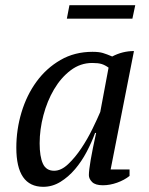

<svg xmlns="http://www.w3.org/2000/svg" viewBox="-20 -709 575 741"><path d="M189 -50Q216 -50 243 -75.5Q270 -101 294 -137Q318 -173 337 -212Q356 -251 367 -277L399 -448Q385 -458 372 -462Q359 -466 336 -466Q290 -466 252.5 -437.5Q215 -409 188.5 -364Q162 -319 147.5 -264Q133 -209 133 -156Q133 -105 145.5 -77.5Q158 -50 189 -50ZM347 -196Q334 -160 314.5 -123Q295 -86 269.5 -56Q244 -26 213 -7Q182 12 147 12Q43 12 43 -139Q43 -209 63 -275.5Q83 -342 121 -394Q159 -446 213.5 -477.5Q268 -509 337 -509Q362 -509 377 -504.5Q392 -500 413 -491Q453 -512 497 -512L407 -55H480V-30Q460 -14 432 -4Q404 6 377 6Q348 6 335.5 -6.5Q323 -19 323 -33Q323 -51 330 -92Q337 -133 351 -196ZM238 -637 248 -689H502L491 -637Z"/></svg>

Font: PTSerifItalic
Style: Italic
Weight: 400
Italic angle: -12°
Designer: A.Korolkova, O.Umpeleva, V.Yefimov
Foundry: ParaType Ltd
Version: Version 1.000W OFL